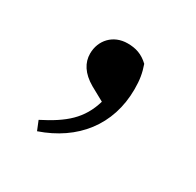

<svg xmlns="http://www.w3.org/2000/svg" viewBox="-82 -217 496 487"><g transform="rotate(30 166.0 27.0)"><path d="M77 181C176 147 238 71 238 -35C238 -62 235 -80 227 -103C208 -121 189 -127 165 -127C123 -127 95 -96 95 -57C95 -31 109 -7 142 12L182 34C165 92 129 122 66 154Z"/></g></svg>

Font: Noto Serif CJK SC SemiBold
Style: Regular
Weight: 600
Designer: Ryoko NISHIZUKA 西塚涼子 (kana & ideographs); Frank Grießhammer (Latin, Greek & Cyrillic); Wenlong ZHANG 张文龙 (bopomofo); San
Foundry: Adobe
Version: Version 2.001;hotconv 1.1.0;makeotfexe 2.6.0